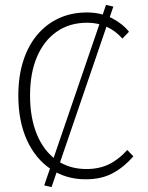

<svg xmlns="http://www.w3.org/2000/svg" viewBox="-20 -722 604 786"><path d="M191 44 161 37 414 -702 444 -695ZM331 12Q250 12 187.5 -30Q125 -72 90 -149Q55 -226 55 -331Q55 -409 75 -472Q95 -535 132.5 -579.5Q170 -624 221.5 -647.5Q273 -671 336 -671Q393 -671 437.5 -648Q482 -625 508 -592L481 -564Q454 -595 417.5 -612Q381 -629 337 -629Q265 -629 212.5 -592.5Q160 -556 131.5 -489.5Q103 -423 103 -331Q103 -240 131 -172Q159 -104 211 -67Q263 -30 334 -30Q385 -30 425 -49Q465 -68 501 -108L526 -82Q489 -39 442.5 -13.5Q396 12 331 12Z"/></svg>

Font: Source Sans 3 Light
Style: Regular
Weight: 300
Designer: Paul D. Hunt
Foundry: Adobe
Version: Version 3.052;hotconv 1.1.0;makeotfexe 2.6.0